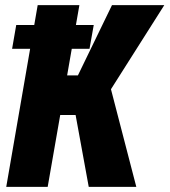

<svg xmlns="http://www.w3.org/2000/svg" viewBox="-20 -731 663 751"><path d="M290.5 -710.9 166.5 0H4.4L127.4 -710.9ZM622.6 -710.9 350.1 -281.2H189L195.8 -436H284.7L418 -710.9ZM327.1 0 269 -317.9 402.3 -427.2 513.2 0ZM346.7 -633.3 330.1 -540H27.3L43.5 -633.3Z"/></svg>

Font: Roboto Condensed Black
Style: Italic
Weight: 900
Italic angle: -12°
Designer: Christian Robertson
Foundry: Google
Version: Version 3.008; 2023